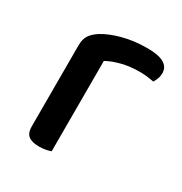

<svg xmlns="http://www.w3.org/2000/svg" viewBox="-123 -574 636 672"><g transform="rotate(30 195.0 -238.0)"><path d="M173 -2Q166 1 153.5 3.5Q141 6 126 6Q97 6 83 -5Q69 -16 69 -42V-370Q69 -395 79 -410.5Q89 -426 111 -440Q140 -458 185 -470Q230 -482 284 -482Q372 -482 372 -432Q372 -420 368 -409.5Q364 -399 359 -391Q349 -393 334 -395Q319 -397 302 -397Q262 -397 229 -388.5Q196 -380 173 -367Z"/></g></svg>

Font: Baloo Thambi 2 Medium
Style: Regular
Weight: 500
Designer: Aadarsh Rajan and Ek Type
Foundry: Ek Type
Version: Version 1.640;hotconv 1.0.111;makeotfexe 2.5.65597; ttfautoh